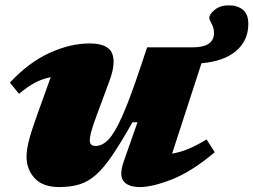

<svg xmlns="http://www.w3.org/2000/svg" viewBox="-20 -704 974 738"><path d="M456 -84.5 508.5 -234H489Q445 -156 411.8 -107Q378.5 -58 348.2 -31.5Q318 -5 284.5 5Q251 15 207 15Q145 15 113.5 -18.8Q82 -52.5 82 -102.5Q82 -126.5 90.5 -161.2Q99 -196 119.5 -253L175 -407.5Q139 -400 111 -384.2Q83 -368.5 53 -343.5L18 -386.5Q91.5 -465 171.2 -501Q251 -537 323.5 -537Q394.5 -537 410.5 -499.8Q426.5 -462.5 401 -394L352 -261.5Q335.5 -217 330.2 -196.2Q325 -175.5 325 -164.5Q325 -143 347.5 -143Q373 -143 396.8 -167.5Q420.5 -192 449 -255.5Q477.5 -319 516.5 -435.5L545.5 -522H720.5Q802.5 -522 802.5 -577.5Q802.5 -596.5 793.5 -612.5Q784.5 -628.5 784.5 -635.5Q784.5 -649 805.2 -666.2Q826 -683.5 859 -683.5Q893.5 -683.5 914 -666.2Q934.5 -649 934.5 -612.5Q934.5 -548 887.2 -508Q840 -468 754.5 -461L641.5 -113.5Q674 -119 705 -132Q736 -145 774 -168L805.5 -119Q718 -45 642.2 -15Q566.5 15 517.5 15Q472.5 15 454.8 -7.8Q437 -30.5 456 -84.5Z"/></svg>

Font: Newsreader Caption ExtraBold
Style: Italic
Weight: 800
Italic angle: -17°
Designer: Hugues Gentile
Foundry: Production Type
Version: Version 1.001